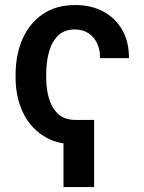

<svg xmlns="http://www.w3.org/2000/svg" viewBox="-20 -573 582 775"><path d="M284.7 -88.9V9.8Q206.5 9.8 152.6 -26.1Q98.6 -62 71 -122.6Q43.5 -183.1 43 -255.9V-274.9Q43.5 -353.5 71.3 -416.5Q99.1 -479.5 152.8 -516.1Q206.5 -552.7 284.2 -552.7Q348.1 -552.7 397 -526.6Q445.8 -500.5 473.4 -452.4Q501 -404.3 500.5 -338.4H383.8Q384.3 -373 371.6 -398.9Q358.9 -424.8 336.2 -439.5Q313.5 -454.1 281.7 -454.1Q239.3 -454.1 213.9 -428.7Q188.5 -403.3 177.5 -362.5Q166.5 -321.8 166.5 -274.9V-255.9Q166.5 -214.8 177.5 -176.5Q188.5 -138.2 214.4 -113.5Q240.2 -88.9 284.7 -88.9ZM359.9 -88.9V182.1H236.3V-88.9Z"/></svg>

Font: Inter Cardless Tabular Medium
Style: Regular
Weight: 500
Designer: Rasmus Andersson
Foundry: rsms
Version: Version 4.000;git-4fc901f